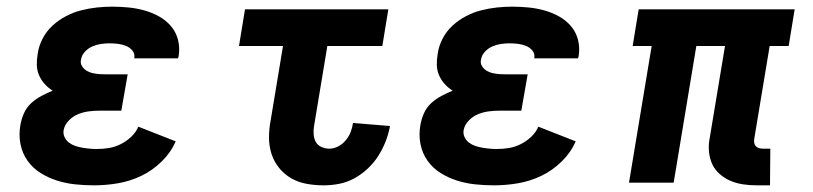

<svg xmlns="http://www.w3.org/2000/svg" viewBox="-20 -548 2440 576"><path d="M262 8Q233 8 205 5Q177 2 150.5 -6.5Q124 -15 101 -29.5Q78 -44 62.5 -66Q47 -88 41.5 -115.5Q36 -143 41 -172Q44 -190 51.5 -207.5Q59 -225 73 -238Q87 -251 104 -260Q121 -269 138 -276Q125 -284 114.5 -295.5Q104 -307 97.5 -321.5Q91 -336 90.5 -352.5Q90 -369 93 -386Q96 -409 107.5 -431.5Q119 -454 137.5 -471Q156 -488 178 -499.5Q200 -511 223.5 -517Q247 -523 270.5 -525.5Q294 -528 317 -528Q342 -528 366.5 -525.5Q391 -523 414 -516.5Q437 -510 457.5 -498.5Q478 -487 493 -469.5Q508 -452 514 -428.5Q520 -405 516 -380L514 -373H382L383 -374Q385 -387 377 -396.5Q369 -406 357.5 -410.5Q346 -415 333.5 -416.5Q321 -418 308 -418Q295 -418 282 -416Q269 -414 256.5 -408.5Q244 -403 234.5 -392.5Q225 -382 223 -369Q221 -360 224.5 -352.5Q228 -345 234 -340Q240 -335 247.5 -332Q255 -329 263.5 -327.5Q272 -326 280.5 -325.5Q289 -325 298 -325H363L344 -216H279Q263 -216 247 -214Q231 -212 215.5 -206Q200 -200 187 -187Q174 -174 171 -158Q169 -147 173.5 -137Q178 -127 186.5 -120.5Q195 -114 205 -110.5Q215 -107 226.5 -105Q238 -103 249 -102Q260 -101 271 -101Q289 -101 307 -104Q325 -107 342 -115.5Q359 -124 373.5 -137.5Q388 -151 395 -168L507 -124Q493 -91 465 -63.5Q437 -36 403 -20Q369 -4 333 2Q297 8 262 8Z M951 8Q925 8 900 3.5Q875 -1 854 -13Q833 -25 817.5 -44Q802 -63 794.5 -86.5Q787 -110 787 -135.5Q787 -161 792 -187L829 -410H697L715 -520H1145L1127 -410H962L922 -169Q920 -157 921 -144.5Q922 -132 927.5 -122Q933 -112 944.5 -107Q956 -102 968 -102Q982 -102 995 -109Q1008 -116 1017.5 -127.5Q1027 -139 1032 -152Q1037 -165 1039 -179L1150 -170Q1146 -147 1137 -124Q1128 -101 1115 -80.5Q1102 -60 1083.5 -42.5Q1065 -25 1043 -13Q1021 -1 997.5 3.5Q974 8 951 8Z M1462 8Q1433 8 1405 5Q1377 2 1350.5 -6.5Q1324 -15 1301 -29.5Q1278 -44 1262.5 -66Q1247 -88 1241.5 -115.5Q1236 -143 1241 -172Q1244 -190 1251.5 -207.5Q1259 -225 1273 -238Q1287 -251 1304 -260Q1321 -269 1338 -276Q1325 -284 1314.5 -295.5Q1304 -307 1297.5 -321.5Q1291 -336 1290.5 -352.5Q1290 -369 1293 -386Q1296 -409 1307.5 -431.5Q1319 -454 1337.5 -471Q1356 -488 1378 -499.5Q1400 -511 1423.5 -517Q1447 -523 1470.5 -525.5Q1494 -528 1517 -528Q1542 -528 1566.5 -525.5Q1591 -523 1614 -516.5Q1637 -510 1657.5 -498.5Q1678 -487 1693 -469.5Q1708 -452 1714 -428.5Q1720 -405 1716 -380L1714 -373H1582L1583 -374Q1585 -387 1577 -396.5Q1569 -406 1557.5 -410.5Q1546 -415 1533.5 -416.5Q1521 -418 1508 -418Q1495 -418 1482 -416Q1469 -414 1456.5 -408.5Q1444 -403 1434.5 -392.5Q1425 -382 1423 -369Q1421 -360 1424.5 -352.5Q1428 -345 1434 -340Q1440 -335 1447.5 -332Q1455 -329 1463.5 -327.5Q1472 -326 1480.5 -325.5Q1489 -325 1498 -325H1563L1544 -216H1479Q1463 -216 1447 -214Q1431 -212 1415.5 -206Q1400 -200 1387 -187Q1374 -174 1371 -158Q1369 -147 1373.5 -137Q1378 -127 1386.5 -120.5Q1395 -114 1405 -110.5Q1415 -107 1426.5 -105Q1438 -103 1449 -102Q1460 -101 1471 -101Q1489 -101 1507 -104Q1525 -107 1542 -115.5Q1559 -124 1573.5 -137.5Q1588 -151 1595 -168L1707 -124Q1693 -91 1665 -63.5Q1637 -36 1603 -20Q1569 -4 1533 2Q1497 8 1462 8Z M2290 8H2250Q2229 8 2209 5Q2189 2 2171.5 -5.5Q2154 -13 2139.5 -25.5Q2125 -38 2117 -55Q2109 -72 2107 -92.5Q2105 -113 2109 -133L2155 -410H2069L2001 0H1867L1935 -410H1878L1896 -520H2364L2346 -410H2289L2243 -133Q2242 -127 2242.5 -121Q2243 -115 2246.5 -110.5Q2250 -106 2256 -104Q2262 -102 2269 -102H2291Z"/></svg>

Font: Iosevka HT Extrabold Extended
Style: Italic
Weight: 800
Width: 7
Italic angle: -9°
Monospace: yes
Designer: Belleve Invis
Foundry: Belleve Invis
Version: Version 32.3.0; ttfautohint (v1.8.4)